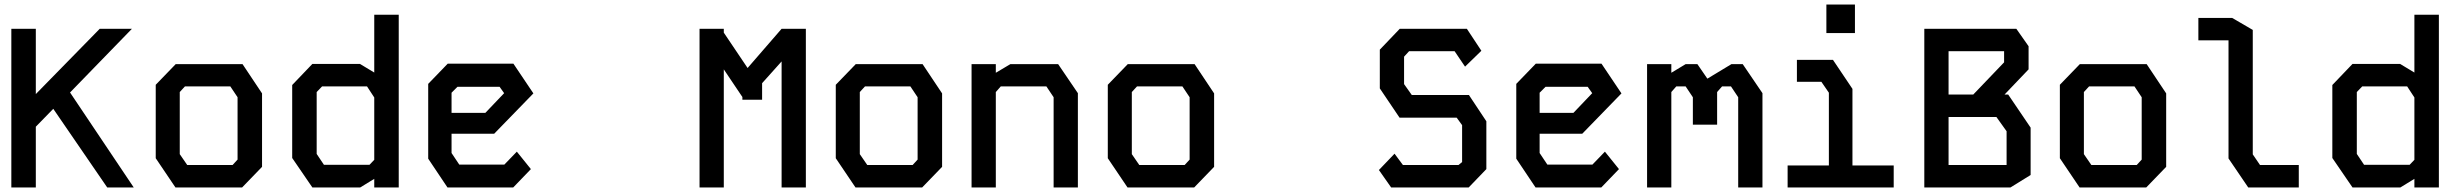

<svg xmlns="http://www.w3.org/2000/svg" viewBox="-20 -827 10840 847"><path d="M420 -700 138 -412V-700H30V0H138V-268L215 -347L453 0H570L289 -419L562 -700Z M755 -544H1050L1136 -415V-91L1048 0H754L667 -129V-453ZM773 -147 806 -99H1006L1028 -123V-398L996 -446H796L773 -421Z M1631 -762H1739V0H1631V-38L1569 0H1358L1269 -130V-452L1358 -545H1568L1631 -507ZM1377 -148 1409 -100H1610L1631 -122V-397L1599 -446H1401L1377 -421Z M1955 -546 1869 -457V-127L1954 0H2244L2322 -81L2260 -158L2205 -101H2006L1972 -152V-237H2160L2333 -415L2245 -546ZM1972 -418 1998 -444H2184L2204 -416L2121 -329H1972Z M3066 -700V0H3173V-521L3255 -399V-387H3342V-460L3428 -556V0H3535V-700H3428L3278 -527L3173 -683V-700Z M3755 -544H4050L4136 -415V-91L4048 0H3754L3667 -129V-453ZM3773 -147 3806 -99H4006L4028 -123V-398L3996 -446H3796L3773 -421Z M4266 -544V0H4373V-421L4395 -446H4596L4628 -398V0H4735V-416L4648 -544H4437L4373 -506V-544Z M4955 -544H5250L5336 -415V-91L5248 0H4954L4867 -129V-453ZM4973 -147 5006 -99H5206L5228 -123V-398L5196 -446H4996L4973 -421Z M6155 -700H6451L6515 -603L6443 -533L6397 -601H6196L6174 -577V-456L6208 -408H6460L6537 -292V-81L6459 0H6117L6063 -77L6132 -149L6169 -99H6414L6430 -112V-275L6406 -308H6154L6067 -437V-608Z M6755 -546 6669 -457V-127L6754 0H7044L7122 -81L7060 -158L7005 -101H6806L6772 -152V-237H6960L7133 -415L7045 -546ZM6772 -418 6798 -444H6984L7004 -416L6921 -329H6772Z M7246 -544V0H7353V-421L7375 -446H7416L7448 -398V-277H7555V-421L7577 -446H7616L7648 -398V0H7755V-416L7668 -544H7618L7512 -480L7468 -544H7416L7353 -506V-544Z M7907 -563V-466H8015L8048 -418V-97H7866V0H8334V-97H8152V-435L8066 -563ZM8037 -681V-807H8163V-681Z M8469 -700V0H8849L8938 -55V-264L8839 -410H8823L8929 -521V-623L8875 -700ZM8576 -601H8821V-552L8685 -410H8576ZM8576 -311H8787L8832 -248V-99H8576Z M9155 -544H9450L9536 -415V-91L9448 0H9154L9067 -129V-453ZM9173 -147 9206 -99H9406L9428 -123V-398L9396 -446H9196L9173 -421Z M9678 -748V-649H9811V-128L9898 0H10121V-99H9950L9918 -146V-695L9827 -748Z M10631 -762H10739V0H10631V-38L10569 0H10358L10269 -130V-452L10358 -545H10568L10631 -507ZM10377 -148 10409 -100H10610L10631 -122V-397L10599 -446H10401L10377 -421Z"/></svg>

Font: Kode Mono SemiBold
Style: Regular
Weight: 600
Monospace: yes
Designer: Isa Ozler
Foundry: Kadena LLC
Version: Version 1.206;gftools[0.9.28]